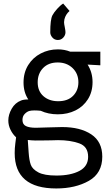

<svg xmlns="http://www.w3.org/2000/svg" viewBox="-20 -799 622 1085"><path d="M63 66Q63 39 66.5 12Q70 -15 71 -23Q52 -40 39.5 -65.5Q27 -91 27 -118Q27 -151 46 -184.5Q65 -218 99 -231Q113 -237 140 -237Q113 -277 113 -333Q113 -389 139.5 -431.5Q166 -474 210.5 -497Q255 -520 307 -520Q345 -520 377 -507H547V-430L475 -434Q503 -390 503 -335Q503 -280 477 -238.5Q451 -197 406.5 -175Q362 -153 307 -153Q253 -153 210 -173Q190 -175 175 -175Q157 -175 146 -172Q132 -168 119.5 -155Q107 -142 107 -121Q107 -96 126.5 -86.5Q146 -77 183 -77L251 -79L331 -81Q434 -81 496 -39.5Q558 2 558 86Q558 180 482 223Q406 266 298 266Q63 266 63 66ZM423 -334Q423 -383 390 -414.5Q357 -446 306 -446Q254 -446 223.5 -414.5Q193 -383 193 -334Q193 -284 225.5 -255.5Q258 -227 309 -227Q363 -227 393 -257.5Q423 -288 423 -334ZM478 87Q478 29 427.5 11Q377 -7 308 -7Q283 -7 271 -6Q260 -6 240 -5.5Q220 -5 181 -5L158 -6Q159 -6 137 -8L142 64Q145 107 154 132Q163 157 196.5 175Q230 193 299 193Q379 193 428.5 167Q478 141 478 87ZM344 -690Q342 -678 342 -674Q342 -664 346 -646Q350 -626 350 -617Q350 -600 337.5 -586.5Q325 -573 307 -573Q288 -573 276 -587Q264 -601 264 -616Q264 -688 276 -712Q285 -729 303 -749Q321 -769 337 -779L373 -737Q351 -718 344 -690Z"/></svg>

Font: Bellota Text
Style: Bold
Weight: 700
Designer: Kemie Guaida
Foundry: Kemie Guaida
Version: Version 4.001